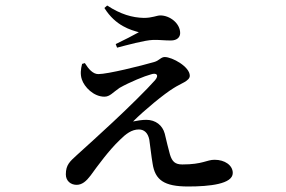

<svg xmlns="http://www.w3.org/2000/svg" viewBox="-20 -626 1040 697"><path d="M288 -397 278 -394C273 -375 271 -356 277 -338C286 -310 320 -275 359 -275C379 -275 389 -290 414 -307C451 -328 505 -350 528 -356C549 -363 558 -353 543 -335C514 -302 446 -235 389 -182C353 -148 291 -92 259 -63C234 -40 219 -28 219 7C219 31 237 45 258 45C278 45 293 32 309 11C335 -25 376 -81 415 -118C437 -140 458 -156 484 -156C503 -156 517 -144 522 -119C526 -92 529 -61 534 -32C543 27 575 51 663 51C741 51 825 42 825 2C825 -26 796 -46 759 -46C730 -46 716 -29 642 -29C616 -29 605 -39 597 -65C592 -82 584 -116 578 -141C570 -171 545 -191 511 -191C496 -191 477 -188 463 -185C505 -227 577 -286 610 -306C636 -323 669 -332 669 -351C669 -384 605 -419 578 -419C564 -419 558 -406 540 -401C492 -387 371 -357 337 -357C317 -357 301 -376 288 -397ZM359 -597C400 -531 456 -517 484 -509C463 -497 431 -481 400 -466L405 -453C440 -462 505 -480 535 -481C555 -482 575 -479 600 -479C624 -479 634 -492 634 -506C634 -541 597 -570 562 -570C549 -570 533 -561 502 -561C460 -562 418 -574 369 -606Z"/></svg>

Font: Noto Serif CJK SC SemiBold
Style: Regular
Weight: 600
Designer: Ryoko NISHIZUKA 西塚涼子 (kana & ideographs); Frank Grießhammer (Latin, Greek & Cyrillic); Wenlong ZHANG 张文龙 (bopomofo); San
Foundry: Adobe
Version: Version 2.001;hotconv 1.1.0;makeotfexe 2.6.0